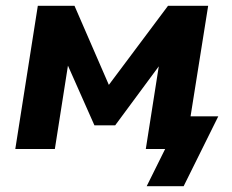

<svg xmlns="http://www.w3.org/2000/svg" viewBox="-20 -516 805 665"><path d="M488 129 552 0H485L503 -113H736L616 129ZM33 0 111 -496H238L357 -222L562 -496H701L622 0H485L534 -312H549L379 -82H307L205 -312H219L170 0Z"/></svg>

Font: Nunito Sans 10pt ExtraBold
Style: Italic
Weight: 800
Italic angle: -9°
Designer: Vernon Adams
Foundry: Vernon Adams
Version: Version 3.101;gftools[0.9.27]